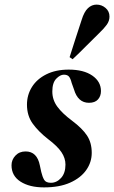

<svg xmlns="http://www.w3.org/2000/svg" viewBox="-20 -798 495 833"><path d="M171 15Q108 15 69 -10Q30 -35 30 -81Q30 -105 47 -123Q64 -141 91 -141Q141 -141 153 -80L159 -52Q164 -31 171.5 -18Q179 -5 201 -5Q226 -5 245 -26Q264 -47 264 -84Q264 -112 246.5 -138Q229 -164 188 -195Q147 -227 122 -261.5Q97 -296 97 -344Q97 -386 118.5 -420.5Q140 -455 181 -475.5Q222 -496 278 -496Q343 -496 380.5 -470Q418 -444 418 -403Q418 -381 405 -366.5Q392 -352 366 -352Q318 -352 301 -410L291 -438Q286 -458 279 -466Q272 -474 257 -474Q241 -474 224 -456.5Q207 -439 207 -401Q207 -365 228.5 -335.5Q250 -306 293 -274Q337 -241 357.5 -210Q378 -179 378 -135Q378 -94 354 -60Q330 -26 284 -5.5Q238 15 171 15ZM282 -550Q295 -591 308 -631.5Q321 -672 334 -711Q345 -747 361.5 -762.5Q378 -778 399 -778Q421 -778 438 -763.5Q455 -749 455 -726Q455 -707 443 -690.5Q431 -674 410 -654Q380 -625 352.5 -597Q325 -569 295 -541Z"/></svg>

Font: DM Serif Display
Style: Italic
Weight: 400
Italic angle: -12°
Designer: Colophon Foundry, Frank Grießhammer
Foundry: Colophon Foundry
Version: Version 5.100; ttfautohint (v1.8.2)